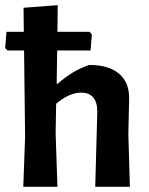

<svg xmlns="http://www.w3.org/2000/svg" viewBox="-21 -722 577 742"><path d="M69 0 76 -193 72 -527H8L-1 -536L4 -599H71L70 -692L202 -702L201 -599H325L334 -589L329 -527H200L198 -399H203Q260 -450 324 -471Q400 -471 440 -436.5Q480 -402 478 -337L475 -204L481 0H347L355 -290Q355 -364 292 -364Q247 -364 196 -321L194 -205L201 0Z"/></svg>

Font: Alegreya Sans SC
Style: Bold
Weight: 700
Designer: Juan Pablo del Peral
Foundry: Huerta Tipografica
Version: Version 2.007